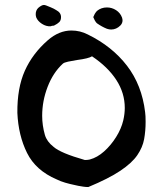

<svg xmlns="http://www.w3.org/2000/svg" viewBox="-20 -755 657 774"><path d="M184 -649Q166 -648 149 -659Q132 -670 126 -685Q124 -691 124 -698Q124 -713 134 -723Q148 -735 157 -735Q159 -735 161 -734.5Q163 -734 166 -733Q171 -731 184.5 -725.5Q198 -720 207 -714Q226 -704 226 -686Q226 -673 219 -666Q212 -659 198 -652Q195 -651 190 -651Q184 -649 184 -649ZM428 -636Q420 -636 411 -639Q401 -643 391 -648.5Q381 -654 371 -661Q367 -664 362 -673Q357 -683 356 -686Q357 -689 362 -699Q367 -707 371 -711Q388 -725 411 -725Q431 -725 448 -714Q465 -703 472 -684Q473 -680 473.5 -677.5Q474 -675 474 -673Q474 -661 465 -652Q449 -636 428 -636ZM336 -1Q326 -1 316 -2.5Q306 -4 295 -6Q292 -7 277 -10Q262 -13 243 -18.5Q224 -24 208 -32Q124 -68 89 -138.5Q54 -209 50 -300Q49 -400 80 -469.5Q111 -539 173 -593Q218 -632 268 -632Q303 -632 334 -616Q432 -568 492 -490Q552 -412 565 -303Q566 -296 566.5 -286.5Q567 -277 567 -264Q567 -227 561 -194Q555 -161 533.5 -129.5Q512 -98 465 -66.5Q418 -35 336 -1ZM322 -110Q334 -110 342 -112Q372 -120 399.5 -144.5Q427 -169 448 -202.5Q469 -236 477 -270Q483 -296 483 -320Q483 -380 449 -432.5Q415 -485 351 -528Q337 -519 290 -513Q271 -510 254.5 -506.5Q238 -503 233 -498Q194 -462 172 -405Q150 -348 150 -288Q150 -250 161 -211Q169 -184 196 -163Q224 -138 322 -110Z"/></svg>

Font: Mansalva
Style: Regular
Weight: 400
Designer: Carolina Short
Foundry: Carolina Short
Version: Version 2.112; ttfautohint (v1.8.4.7-5d5b)